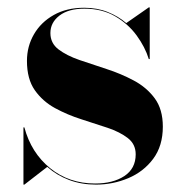

<svg xmlns="http://www.w3.org/2000/svg" viewBox="-20 -490 492 520"><path d="M46 10H43.5V-145H46Q64.5 -76 115.8 -34.5Q167 7 237.5 7Q286 7 316.8 -13.2Q347.5 -33.5 347.5 -72Q347.5 -99.5 326.2 -116Q305 -132.5 271.5 -143.8Q238 -155 200.2 -167Q162.5 -179 129 -197.2Q95.5 -215.5 74.2 -245.8Q53 -276 53 -325Q53 -364.5 72 -397.2Q91 -430 125.8 -449.5Q160.5 -469 208 -469Q243 -469 271.8 -457.5Q300.5 -446 322 -427.5L383 -470H385.5V-330H383Q373 -362.5 350.2 -393.8Q327.5 -425 292 -445.8Q256.5 -466.5 208.5 -466.5Q165.5 -466.5 141 -447.8Q116.5 -429 116.5 -400.5Q116.5 -373 138.5 -356.2Q160.5 -339.5 195.2 -327.5Q230 -315.5 268.8 -303Q307.5 -290.5 342.2 -272Q377 -253.5 399 -223.8Q421 -194 421 -147Q421 -95 395 -60Q369 -25 327.5 -7.5Q286 10 240 10Q200.5 10 167.2 -2.5Q134 -15 108 -38Z"/></svg>

Font: Bodoni* 72pt
Style: Bold
Weight: 700
Version: Version 2.3